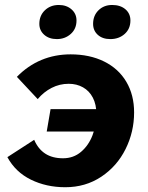

<svg xmlns="http://www.w3.org/2000/svg" viewBox="-20 -749 602 780"><path d="M10 -110.6 118.8 -181Q134.8 -143.8 163.8 -124.9Q192.8 -106 236 -106Q278.4 -106 309.1 -132Q339.8 -158 355.7 -199.1Q371.6 -240.2 371.6 -285.8Q371.6 -324.6 357.2 -352.2Q342.8 -379.8 317.2 -394.2Q291.6 -408.6 259 -408.6Q222.2 -408.6 189.8 -392Q157.4 -375.4 133.2 -346.4L48.6 -436.8Q93.2 -482.4 148.1 -505.3Q203 -528.2 266.8 -528.2Q344.2 -528.2 402.9 -499.2Q461.6 -470.2 493.2 -416.7Q524.8 -363.2 524.8 -292.2Q524.8 -213.2 490.1 -143.4Q455.4 -73.6 391.4 -31Q327.4 11.6 245 11.6Q168.2 11.6 105.5 -19.2Q42.8 -50 10 -110.6ZM185.4 -305.6H416L400.4 -214.6H169.8ZM139.8 -652Q139.8 -685.6 162.3 -707.2Q184.8 -728.8 219 -728.8Q250 -728.8 270.4 -711.1Q290.8 -693.4 290.8 -665.8Q290.8 -631.8 267.4 -611Q244 -590.2 211 -590.2Q179.2 -590.2 159.5 -607.8Q139.8 -625.4 139.8 -652ZM358.2 -652Q358.2 -685.6 380.1 -707.2Q402 -728.8 435.6 -728.8Q469 -728.8 489.4 -711.4Q509.8 -694 509.8 -665.8Q509.8 -631.8 486.4 -611Q463 -590.2 428.2 -590.2Q396.4 -590.2 377.3 -607.5Q358.2 -624.8 358.2 -652Z"/></svg>

Font: Fixel Italic Variable 20240409 Display Thin
Style: Italic
Weight: 100
Italic angle: -10°
Designer: AlfaBravo + MacPaw
Foundry: Kyrylo Tkachov, Marchela Mozhyna, Serhii Makarenko, Maria Weinstein, Zakhar Kryvoshyya
Version: Version 1.211;Glyphs 3.2 (3225)